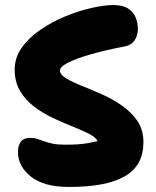

<svg xmlns="http://www.w3.org/2000/svg" viewBox="-20 -730 618 759"><path d="M253 9Q153 9 102 -32Q51 -73 51 -129Q51 -155 62.5 -170Q74 -185 99 -185Q115 -185 127.5 -181Q140 -177 154.5 -171.5Q169 -166 188.5 -162Q208 -158 237 -158Q267 -158 288 -159.5Q309 -161 326.5 -164Q344 -167 366 -172Q358 -188 331 -201.5Q304 -215 266.5 -230Q229 -245 189.5 -263.5Q150 -282 115.5 -308Q81 -334 59.5 -370Q38 -406 38 -455Q38 -502 66 -541.5Q94 -581 140 -612.5Q186 -644 238.5 -665.5Q291 -687 341.5 -698.5Q392 -710 429 -710Q465 -710 486 -696.5Q507 -683 516 -661.5Q525 -640 525 -615Q525 -590 512 -570.5Q499 -551 471 -546Q397 -532 339.5 -515.5Q282 -499 249.5 -482.5Q217 -466 217 -451Q217 -435 241 -420.5Q265 -406 302.5 -391Q340 -376 382 -357.5Q424 -339 461.5 -313Q499 -287 523 -252Q547 -217 547 -168Q547 -122 529 -88.5Q511 -55 474 -33.5Q437 -12 382 -1.5Q327 9 253 9Z"/></svg>

Font: Shantell Sans ExtraBold
Style: Regular
Weight: 800
Designer: Stephen Nixon, Anya Danilova, Shantell Martin
Foundry: Arrow Type
Version: Version 1.011;[c5ecc13dd]